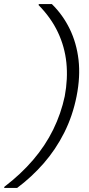

<svg xmlns="http://www.w3.org/2000/svg" viewBox="-28 -820 437 940"><path d="M56 100H-8L-6 94Q74 33 134 -37Q194 -107 232.5 -185.5Q271 -264 289 -349Q305 -435 297 -513Q289 -591 255.5 -662Q222 -733 161 -795L162 -800H226Q280 -747 313.5 -678Q347 -609 356.5 -527Q366 -445 347 -349Q328 -253 286.5 -170.5Q245 -88 186 -20.5Q127 47 56 100Z"/></svg>

Font: Albert Sans Light
Style: Italic
Weight: 300
Italic angle: -11.25°
Designer: Andreas Rasmussen
Foundry: a.Foundry
Version: Version 1.025